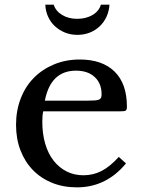

<svg xmlns="http://www.w3.org/2000/svg" viewBox="-20 -796 613 826"><path d="M522 -93Q437 10 311 10Q252 10 204 -9.5Q156 -29 121.5 -64.5Q87 -100 68 -149.5Q49 -199 49 -259Q49 -320 69 -372Q89 -424 125.5 -461Q162 -498 212.5 -519Q263 -540 323 -540Q420 -540 473 -488Q526 -436 526 -337Q526 -323 520.5 -320Q515 -317 495 -317H166Q162 -302 162 -272Q162 -220 174.5 -177.5Q187 -135 210.5 -105Q234 -75 266.5 -58.5Q299 -42 339 -42Q381 -42 417 -60.5Q453 -79 491 -121ZM357 -363Q377 -363 389 -364Q401 -365 407 -368Q413 -371 415 -376.5Q417 -382 417 -391Q417 -437 387.5 -464.5Q358 -492 307 -492Q198 -492 173 -363ZM451 -776Q449 -747 438 -723.5Q427 -700 408.5 -682.5Q390 -665 365.5 -655.5Q341 -646 313 -646Q284 -646 259.5 -656Q235 -666 216.5 -683Q198 -700 187 -724Q176 -748 175 -776H211Q220 -748 247.5 -731.5Q275 -715 312 -715Q350 -715 378 -731.5Q406 -748 414 -776Z"/></svg>

Font: SVN-Libre Baskerville
Style: Regular
Weight: 400
Designer: Pablo Impallari, Rodrigo Fuenzalida
Foundry: Pablo Impallari, Rodrigo Fuenzalida
Version: Version 1.000; ttfautohint (v1.8.4)